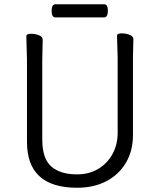

<svg xmlns="http://www.w3.org/2000/svg" viewBox="-20 -866 750 904"><path d="M343 18Q107 18 107 -198V-586L104 -695Q104 -707 125 -707Q146 -707 163.5 -700Q181 -693 181 -680L179 -584V-210Q179 -119 221.5 -82Q264 -45 343 -45Q399 -45 442 -70.5Q485 -96 509.5 -140.5Q534 -185 534 -242V-595L531 -697Q531 -709 552 -709Q573 -709 590.5 -702Q608 -695 608 -682L606 -594V-230Q606 -156 573 -100Q540 -44 481 -13Q422 18 343 18ZM241 -784Q223 -784 223 -815Q223 -846 242 -846H470Q488 -846 488 -815Q488 -784 469 -784Z"/></svg>

Font: LXGW WenKai TC
Style: Regular
Weight: 400
Designer: LXGW / Fontworks Inc.
Foundry: LXGW / Fontworks Inc.
Version: Version 1.330